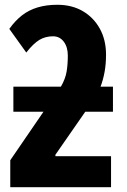

<svg xmlns="http://www.w3.org/2000/svg" viewBox="-20 -784 530 804"><path d="M220 -764Q281 -764 326.5 -737.5Q372 -711 398 -664Q424 -617 424 -555Q424 -516 418 -483Q412 -450 401 -421H453V-316H337L212 -136V-130H445V0H23V-113L162 -316H36V-421H235Q254 -454 259 -484.5Q264 -515 264 -551Q264 -587 247 -609.5Q230 -632 202 -632Q170 -632 145 -617Q120 -602 90 -564L19 -663Q44 -698 72.5 -720Q101 -742 137.5 -753Q174 -764 220 -764Z"/></svg>

Font: Noto Sans Display Condensed ExtraBold
Style: Regular
Weight: 800
Width: 3
Designer: Monotype Design Team
Foundry: Monotype Imaging Inc.
Version: Version 2.003